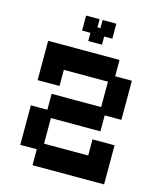

<svg xmlns="http://www.w3.org/2000/svg" viewBox="-121 -902 839 1000"><g transform="rotate(15 298.5 -401.5)"><path d="M150 11V-75H61V-288H150V-374H417V-511H179V-424H61V-636H446V-548H536V-337H446V-251H179V-113H417V-200H536V11ZM263 -689V-733H218V-814H291V-770H307V-814H381V-733H337V-689Z"/></g></svg>

Font: Pixelify Sans SemiBold
Style: Regular
Weight: 600
Designer: Stefie Justprince
Foundry: Typecalism Foundryline
Version: Version 1.000